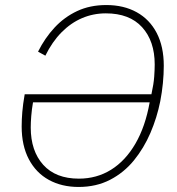

<svg xmlns="http://www.w3.org/2000/svg" viewBox="-20 -730 703 762"><path d="M292 12Q225 12 174 -16Q123 -44 94.5 -98Q66 -152 66 -228Q66 -255 68.5 -285.5Q71 -316 78 -356H581Q590 -397 592 -425.5Q594 -454 594 -474Q594 -567 544 -622Q494 -677 400 -677Q350 -677 305.5 -658Q261 -639 224 -601.5Q187 -564 160 -509L131 -525Q158 -579 196.5 -620.5Q235 -662 286 -686Q337 -710 402 -710Q471 -710 522.5 -681.5Q574 -653 602 -599Q630 -545 630 -469Q630 -436 626.5 -400Q623 -364 616 -328Q603 -263 577 -202.5Q551 -142 511.5 -93.5Q472 -45 417 -16.5Q362 12 292 12ZM293 -21Q364 -21 421 -56.5Q478 -92 517.5 -160Q557 -228 574 -324H111Q106 -295 104 -269Q102 -243 102 -224Q102 -131 151.5 -76Q201 -21 293 -21Z"/></svg>

Font: IBM Plex Sans ExtraLight
Style: Italic
Weight: 250
Italic angle: -11.31°
Designer: Mike Abbink, Paul van der Laan, Pieter van Rosmalen
Foundry: Bold Monday
Version: Version 3.201